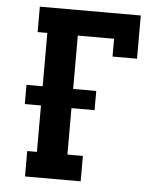

<svg xmlns="http://www.w3.org/2000/svg" viewBox="-53 -781 705 828"><g transform="rotate(5 300.0 -367.5)"><path d="M86 0V-110H128V-311H58V-394H128V-625H86V-735H523V-548H417V-625H260V-394H360V-311H260V-110H327V0Z"/></g></svg>

Font: Iosevka Etoile Extrabold
Style: Regular
Weight: 800
Designer: Belleve Invis
Foundry: Belleve Invis
Version: Version 22.1.2; ttfautohint (v1.8.4)